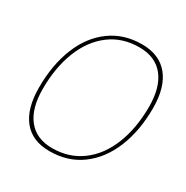

<svg xmlns="http://www.w3.org/2000/svg" viewBox="-162 -837 942 973"><g transform="rotate(30 309.0 -350.0)"><path d="M394 -702Q496 -702 549.8 -636.5Q603.5 -571 603.5 -449.5Q603.5 -317.5 561.8 -215.2Q520 -113 442 -55.5Q364 2 257 2Q155.5 2 103 -63.5Q50.5 -129 50.5 -251.5Q50.5 -383.5 91.5 -485.8Q132.5 -588 210.8 -645Q289 -702 394 -702ZM390 -682Q291 -682 218.8 -627.5Q146.5 -573 108.5 -476.2Q70.5 -379.5 70.5 -254.5Q70.5 -141 119.5 -79.5Q168.5 -18 261 -18Q360 -18 433 -72.5Q506 -127 544.2 -224.2Q582.5 -321.5 582.5 -445.5Q582.5 -559 533.2 -620.5Q484 -682 390 -682Z"/></g></svg>

Font: Argentum Sans Thin
Style: Italic
Weight: 100
Italic angle: -11°
Designer: Julieta Ulanovsky (font), Cristiano Sobral (main changes and remaster)
Foundry: Julieta Ulanovsky (font), Cristiano Sobral (main changes and remaster)
Version: Version 2.007;June 15, 2022;FontCreator 14.0.0.2814 64-bit; 